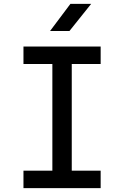

<svg xmlns="http://www.w3.org/2000/svg" viewBox="-20 -970 640 990"><path d="M238 -810H338L450 -950H343ZM101 0H499V-90H350V-640H499V-730H101V-640H250V-90H101Z"/></svg>

Font: JetBrains Mono Medium
Style: Regular
Weight: 436
Monospace: yes
Designer: Philipp Nurullin, Konstantin Bulenkov
Foundry: JetBrains
Version: Version 2.305